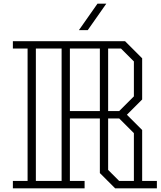

<svg xmlns="http://www.w3.org/2000/svg" viewBox="-20 -1024 873 1044"><path d="M833 -40V0H606L523 -83V-380H360V-40H440V0H50V-40H130V-760H50V-800H660L753 -707V-483L670 -400L753 -317V-40ZM315 -40V-760H175V-40ZM523 -760H360V-420H523ZM638 -760H568V-420H628L708 -500V-690ZM628 -40H708V-300L628 -380H568V-100ZM558 -1004H510L409 -860H457Z"/></svg>

Font: Kumar One Outline
Style: Regular
Weight: 400
Designer: Parimal Parmar
Foundry: Indian Type Foundry
Version: Version 1.000;PS 1.000;hotconv 1.0.88;makeotf.lib2.5.647800